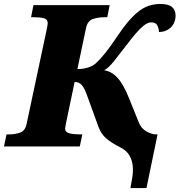

<svg xmlns="http://www.w3.org/2000/svg" viewBox="-45 -740 907 970"><path d="M614 210Q619 185 623.5 156Q628 127 625.5 98Q623 69 608 44Q593 19 560 3Q520 -17 492.5 -40Q465 -63 451 -103L397 -252Q383 -293 369 -309.5Q355 -326 332 -326L290 -125Q287 -109 285.5 -101.5Q284 -94 284 -91Q284 -72 305.5 -66.5Q327 -61 358 -61H371L358 0H-25L-12 -61H1Q31 -61 56.5 -70Q82 -79 89 -112L192 -596Q194 -607 195 -613.5Q196 -620 196 -623Q196 -643 176.5 -648Q157 -653 125 -653H112L124 -714H509L497 -653H484Q451 -653 424.5 -644Q398 -635 390 -600L346 -391Q375 -391 400.5 -399Q426 -407 442 -423Q458 -437 485 -470Q512 -503 550 -560Q602 -639 651.5 -679.5Q701 -720 765 -720Q806 -720 824 -704.5Q842 -689 842 -662Q842 -625 818.5 -602Q795 -579 758 -578Q758 -595 750 -611Q742 -627 720 -627Q696 -627 667 -598.5Q638 -570 601 -521Q561 -469 532 -432.5Q503 -396 481 -385Q518 -380 548.5 -347Q579 -314 608 -241L656 -122Q668 -91 695 -76Q722 -61 742 -61H751L695 210Z"/></svg>

Font: Noto Serif Black
Style: Italic
Weight: 900
Italic angle: -12°
Designer: Monotype Design Team
Foundry: Monotype Imaging Inc.
Version: Version 2.013